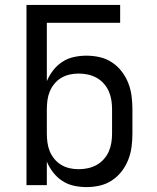

<svg xmlns="http://www.w3.org/2000/svg" viewBox="-20 -755 640 783"><path d="M332 8Q307 8 281.5 2.5Q256 -3 234.5 -17Q213 -31 197 -51.5Q181 -72 171 -96V0H88V-735H470V-662H171V-424Q181 -448 197 -468.5Q213 -489 234.5 -503Q256 -517 281.5 -522.5Q307 -528 332 -528Q360 -528 386.5 -522Q413 -516 436 -501Q459 -486 476 -464Q493 -442 503 -416.5Q513 -391 516.5 -364Q520 -337 520 -310V-210Q520 -183 516.5 -156Q513 -129 503 -103.5Q493 -78 476 -56Q459 -34 436 -19Q413 -4 386.5 2Q360 8 332 8ZM301 -65Q320 -65 338.5 -69Q357 -73 373.5 -82Q390 -91 403 -105.5Q416 -120 423.5 -137Q431 -154 434 -172.5Q437 -191 437 -210V-310Q437 -329 434 -347.5Q431 -366 423.5 -383Q416 -400 403 -414.5Q390 -429 373.5 -438Q357 -447 338.5 -451Q320 -455 301 -455Q282 -455 264 -451Q246 -447 230 -437.5Q214 -428 202 -413.5Q190 -399 183 -382Q176 -365 173.5 -346.5Q171 -328 171 -310V-210Q171 -192 173.5 -173.5Q176 -155 183 -138Q190 -121 202 -106.5Q214 -92 230 -82.5Q246 -73 264 -69Q282 -65 301 -65Z"/></svg>

Font: Bmono
Style: Regular
Weight: 400
Monospace: yes
Designer: Belleve Invis
Foundry: Belleve Invis
Version: Version 11.2.2; ttfautohint (v1.8.2)